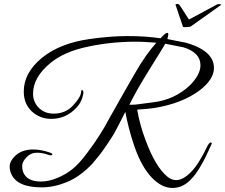

<svg xmlns="http://www.w3.org/2000/svg" viewBox="-20 -869 1118 953"><path d="M1050 -843Q1057 -848 1063.5 -848.5Q1070 -849 1073.5 -848Q1077 -847 1078 -845Q1079 -843 1075 -843L926 -737Q888 -731 888 -737L852 -843Q849 -849 858 -849H863Q870 -847 872 -843L918 -772ZM602 -314Q588 -285 576 -262.5Q564 -240 556 -224Q540 -193 506 -144Q490 -120 473 -98.5Q456 -77 439 -57Q376 9 311.5 35Q247 61 187 61Q63 61 35 -8Q28 -24 28 -45Q28 -66 51 -91Q85 -127 144 -127Q185 -127 230 -111Q245 -105 238 -99Q233 -97 224 -99Q193 -111 163 -111Q133 -111 111 -88Q90 -65 90 -46.5Q90 -28 95 -15Q113 32 183 32Q223 32 265 14Q307 -3 340.5 -30.5Q374 -58 412 -109Q431 -134 446.5 -156.5Q462 -179 475 -199.5Q488 -220 500 -240.5Q512 -261 524 -284L589 -399Q609 -434 623.5 -459.5Q638 -485 648 -502Q677 -553 704 -591Q731 -629 756 -657Q730 -659 704 -660.5Q678 -662 652 -662Q530 -662 415 -637Q299 -613 230 -556Q144 -485 144 -404Q144 -384 151 -366.5Q158 -349 171.5 -335Q185 -321 203.5 -313Q222 -305 246 -305Q305 -305 342 -345Q381 -387 382 -410Q383 -423 388 -422Q394 -420 394 -408Q388 -364 358 -333Q307 -279 234 -279Q178 -279 138 -316Q98 -353 98 -415Q98 -507 187 -581Q276 -654 423 -675Q526 -690 614 -690Q702 -690 777 -679Q801 -706 810 -706Q817 -706 815 -695L811 -675L903 -657Q1042 -617 1042 -532Q1042 -474 969 -419Q882 -355 746 -333Q725 -330 704 -328Q683 -326 661 -325Q674 -248 703 -172Q752 -40 811 8Q831 25 855 25Q888 25 927.5 -14.5Q967 -54 1012 -149Q1021 -163 1027.5 -162Q1034 -161 1028 -149Q976 -30 932 17Q890 64 836 64Q782 64 732 11Q683 -41 648 -140Q631 -189 620 -232.5Q609 -276 602 -314ZM622 -349Q626 -349 633 -349Q640 -349 654 -350L739 -361Q847 -374 922 -445Q975 -498 975 -545Q975 -608 891 -634L800 -652Q795 -642 775 -610Q755 -578 721 -523Q653 -413 622 -349Z"/></svg>

Font: #9Slide05 Great Vibes
Style: Regular
Weight: 400
Designer: Robert E. Leuschke
Foundry: Robert E. Leuschke
Version: Version 1.001